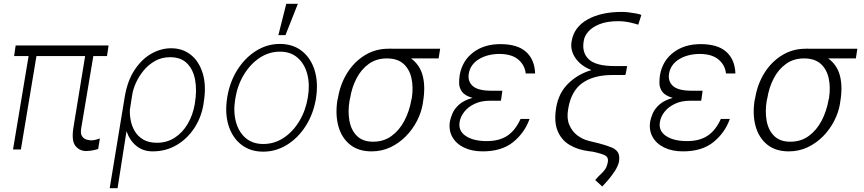

<svg xmlns="http://www.w3.org/2000/svg" viewBox="-20 -784 4529 1007"><path d="M549.4 -545.5 541.2 -490.1H469.5L405.9 -111.2Q401.3 -83.1 410.3 -69.6Q419.4 -56.1 433.8 -52Q448.2 -47.9 458.8 -47.9Q470.2 -47.9 483.7 -51.5Q497.2 -55 503.9 -57.9L494.7 -2.5Q488.3 -0.7 472.1 3.4Q456 7.5 430.8 8.2Q395.2 7.5 374.3 -20.6Q353.3 -48.7 366.5 -123.6L426.5 -490.1H171.2L89.5 0H48.3L130 -490.1H54L62.1 -545.5Z M555.4 203.1 633.9 -274.1Q647.7 -358.7 685 -415.8Q722.3 -473 773.1 -502Q823.9 -530.9 877.8 -530.9Q937.9 -530.9 981.4 -496.1Q1024.9 -461.3 1043.9 -397.2Q1062.9 -333.1 1048.3 -245.7L1046.9 -235.8Q1035.2 -166.2 998 -110.6Q960.9 -55 905.2 -22.5Q849.4 9.9 780.9 9.9Q730.5 9.9 695.3 -18.6Q660.2 -47.2 643.5 -95.9L596.6 203.1ZM661.2 -208.8Q659.8 -182.2 665.7 -152Q671.5 -121.8 687.3 -95.3Q703.1 -68.9 731.4 -52Q759.6 -35.2 802.6 -35.2Q855.5 -35.2 896.5 -61.8Q937.5 -88.4 964.3 -134.1Q991.1 -179.7 1001.1 -235.8L1002.5 -245.7Q1013.1 -310.4 1003.4 -364.5Q993.6 -418.7 961.5 -451.3Q929.3 -484 872.5 -484Q828.1 -484 793.1 -464.3Q758.2 -444.6 733 -413.7Q707.7 -382.8 692.6 -348.7Q677.6 -314.6 673.3 -285.9Z M1360.4 11.4Q1292.3 11.4 1245.2 -25.6Q1198.2 -62.5 1178.3 -127Q1158.4 -191.4 1171.9 -274.5Q1185.4 -355.5 1225.5 -418.5Q1265.6 -481.5 1323.5 -517.6Q1381.4 -553.6 1447.4 -553.6Q1516.3 -553.6 1563.4 -516.5Q1610.4 -479.4 1630.3 -414.8Q1650.2 -350.1 1637.1 -267Q1623.6 -186.4 1583.5 -123.4Q1543.3 -60.4 1485.3 -24.5Q1427.2 11.4 1360.4 11.4ZM1360.8 -28.8Q1419.4 -28.8 1468.4 -61.4Q1517.4 -94.1 1550.6 -149.9Q1583.8 -205.6 1594.8 -274.5Q1605.8 -341.3 1591.6 -395.2Q1577.4 -449.2 1540.8 -481.2Q1504.3 -513.1 1448.2 -513.1Q1390.3 -513.1 1341.1 -480.1Q1291.9 -447.1 1258.5 -391.3Q1225.1 -335.6 1214.1 -267Q1202.8 -200.6 1217 -146.5Q1231.2 -92.3 1267.9 -60.5Q1304.7 -28.8 1360.8 -28.8ZM1440 -599.8 1481.5 -764.2H1542.3L1477.3 -599.8Z M1749.6 -258.5 1752.5 -269.9Q1764.6 -343 1801.1 -401.5Q1837.7 -459.9 1893.3 -494.1Q1948.9 -528.4 2016.7 -528.4Q2026.6 -529.5 2035.5 -528.4H2288.4L2280.5 -477.6H2135.7Q2182.9 -443.2 2197.4 -385.3Q2212 -327.4 2198.5 -248.6L2197.1 -238.6Q2189.6 -193.9 2166.9 -149.7Q2144.2 -105.5 2108.8 -69.4Q2073.5 -33.4 2027.9 -11.7Q1982.2 9.9 1928.6 9.9Q1859.7 9.9 1815.7 -25.6Q1771.7 -61.1 1754.8 -122Q1737.9 -182.9 1749.6 -258.5ZM1816.4 -269.9 1813.6 -258.5Q1803.6 -201 1812.5 -151.3Q1821.4 -101.6 1851.9 -71.2Q1882.5 -40.8 1936.8 -40.8Q1992.9 -40.8 2034.1 -71.2Q2075.3 -101.6 2101.2 -151.3Q2127.1 -201 2137.1 -258.5L2139.9 -269.9Q2148.4 -325.3 2138.3 -372.7Q2128.2 -420.1 2096.6 -448.9Q2065 -477.6 2008.5 -477.6Q1954.2 -477.6 1914.2 -448.9Q1874.3 -420.1 1849.8 -372.7Q1825.3 -325.3 1816.4 -269.9Z M2608 -259.6H2607.2L2606.9 -255.7H2549.4Q2503.2 -255.7 2469.3 -239.5Q2435.4 -223.4 2415.3 -198Q2395.2 -172.6 2390.6 -144.5Q2382.8 -97.3 2422.9 -70.7Q2463.1 -44 2532.7 -44Q2599.1 -44 2641.2 -72.3Q2683.2 -100.5 2710.2 -160.2H2757.5Q2731.5 -87.4 2671.3 -38.7Q2611.2 9.9 2511.7 9.9Q2454.5 9.9 2413.2 -10.3Q2371.8 -30.5 2352.1 -66.2Q2332.4 -101.9 2339.8 -147.7Q2343 -165.1 2353 -188.9Q2362.9 -212.7 2387.4 -235.1Q2411.9 -257.5 2458.1 -270.6Q2418 -282.3 2403.2 -302.7Q2388.5 -323.2 2388.1 -346.6Q2387.8 -370 2391 -390.3Q2404.5 -465.6 2461.8 -509.1Q2519.2 -552.6 2604 -552.6Q2694.2 -552.6 2739.2 -511.9Q2784.1 -471.2 2786.6 -398.8H2737.2Q2732.6 -442.5 2698.3 -471.6Q2664.1 -500.7 2599.8 -501.1Q2536.2 -500.7 2491.5 -473.4Q2446.7 -446 2438.6 -397.7Q2432.2 -357.2 2459.7 -332.7Q2487.2 -308.2 2556.8 -308.2H2614.7Z M3343.8 -705.6 3327.4 -654.5Q3312.1 -659.8 3283 -666.4Q3253.9 -672.9 3222.7 -672.9Q3164.1 -672.9 3125.2 -657.5Q3086.3 -642 3065.7 -618.4Q3045.1 -594.8 3041.9 -570.7Q3030.2 -509.6 3067.5 -473.5Q3104.8 -437.5 3204.2 -437.5H3269.2L3262.1 -397.4H3261L3259.6 -390.6H3191.1Q3092 -390.3 3033.2 -347.7Q2974.4 -305 2959.9 -211.6Q2951.3 -164.1 2965.7 -129.6Q2980.1 -95.2 3007.8 -74.2Q3035.5 -53.3 3066.8 -45.5L3123.2 -31.6Q3162.6 -21 3186.8 -11Q3210.9 -1.1 3220.9 15.3Q3230.8 31.6 3226.9 62.1Q3221.6 87 3204.9 112.7Q3188.2 138.5 3169.4 160.2Q3150.6 181.8 3138.8 194.2L3101.6 160.2Q3119.3 139.9 3132.8 127.7Q3146.3 115.4 3155.2 101.7Q3164.1 88.1 3168.3 63.6Q3171.5 41.2 3154.3 31.6Q3137.1 22 3089.5 11.7L3067.8 8.9Q3009.2 1.4 2966.4 -24.5Q2923.7 -50.4 2904.3 -98.2Q2884.9 -146 2897 -218.8Q2909.4 -295.8 2959.9 -345.5Q3010.3 -395.2 3082 -416.5Q3025.2 -438.9 2997.5 -480.3Q2969.8 -521.7 2978 -566.8Q2989.3 -640.6 3060.4 -681.1Q3131.4 -721.6 3242.2 -721.6Q3257.5 -721.6 3278.4 -719.1Q3299.4 -716.6 3317.6 -713.1Q3335.9 -709.5 3343.8 -705.6Z M3658.4 -259.6H3657.7L3657.3 -255.7H3599.8Q3553.6 -255.7 3519.7 -239.5Q3485.8 -223.4 3465.7 -198Q3445.7 -172.6 3441.1 -144.5Q3433.2 -97.3 3473.4 -70.7Q3513.5 -44 3583.1 -44Q3649.5 -44 3691.6 -72.3Q3733.7 -100.5 3760.7 -160.2H3807.9Q3782 -87.4 3721.8 -38.7Q3661.6 9.9 3562.1 9.9Q3505 9.9 3463.6 -10.3Q3422.2 -30.5 3402.5 -66.2Q3382.8 -101.9 3390.3 -147.7Q3393.5 -165.1 3403.4 -188.9Q3413.4 -212.7 3437.9 -235.1Q3462.4 -257.5 3508.5 -270.6Q3468.4 -282.3 3453.7 -302.7Q3438.9 -323.2 3438.6 -346.6Q3438.2 -370 3441.4 -390.3Q3454.9 -465.6 3512.3 -509.1Q3569.6 -552.6 3654.5 -552.6Q3744.7 -552.6 3789.6 -511.9Q3834.5 -471.2 3837 -398.8H3787.6Q3783 -442.5 3748.8 -471.6Q3714.5 -500.7 3650.2 -501.1Q3586.6 -500.7 3541.9 -473.4Q3497.2 -446 3489 -397.7Q3482.6 -357.2 3510.1 -332.7Q3537.6 -308.2 3607.2 -308.2H3665.1Z M3937.9 -258.5 3940.7 -269.9Q3952.8 -343 3989.3 -401.5Q4025.9 -459.9 4081.5 -494.1Q4137.1 -528.4 4204.9 -528.4Q4214.8 -529.5 4223.7 -528.4H4476.6L4468.8 -477.6H4323.9Q4371.1 -443.2 4385.7 -385.3Q4400.2 -327.4 4386.7 -248.6L4385.3 -238.6Q4377.8 -193.9 4355.1 -149.7Q4332.4 -105.5 4297.1 -69.4Q4261.7 -33.4 4216.1 -11.7Q4170.5 9.9 4116.8 9.9Q4047.9 9.9 4003.9 -25.6Q3959.9 -61.1 3943 -122Q3926.1 -182.9 3937.9 -258.5ZM4004.6 -269.9 4001.8 -258.5Q3991.8 -201 4000.7 -151.3Q4009.6 -101.6 4040.1 -71.2Q4070.7 -40.8 4125 -40.8Q4181.1 -40.8 4222.3 -71.2Q4263.5 -101.6 4289.4 -151.3Q4315.3 -201 4325.3 -258.5L4328.1 -269.9Q4336.6 -325.3 4326.5 -372.7Q4316.4 -420.1 4284.8 -448.9Q4253.2 -477.6 4196.7 -477.6Q4142.4 -477.6 4102.5 -448.9Q4062.5 -420.1 4038 -372.7Q4013.5 -325.3 4004.6 -269.9Z"/></svg>

Font: Inter UI Extra Light
Style: Italic
Weight: 200
Italic angle: -9.39999°
Designer: Rasmus Andersson
Foundry: rsms
Version: 3.2;8d6f07862